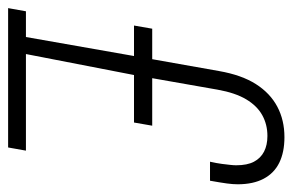

<svg xmlns="http://www.w3.org/2000/svg" viewBox="-150 -592 738 485"><g transform="rotate(90 219.5 -349.0)"><path d="M-3 0 5 -45H70L118 -318H41L49 -364H126L156 -533Q166 -590 189 -626Q212 -662 246 -680Q280 -698 323 -698Q361 -698 387.5 -685Q414 -672 428 -645.5Q442 -619 442 -580Q442 -568 440 -553Q438 -538 433 -510H385Q389 -528 390.5 -540Q392 -552 393 -561Q394 -570 394 -576Q394 -604 385 -621Q376 -638 359.5 -646.5Q343 -655 320 -655Q291 -655 267.5 -642Q244 -629 227.5 -601.5Q211 -574 203 -529L174 -364H294L286 -318H166L113 -45H357L349 0Z"/></g></svg>

Font: Archivo Condensed Thin
Style: Italic
Weight: 250
Width: 3
Italic angle: -10°
Designer: Hector Gatti
Foundry: Omnibus-Type
Version: Version 2.001